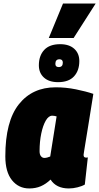

<svg xmlns="http://www.w3.org/2000/svg" viewBox="-20 -1052 559 1082"><path d="M368 10Q297 10 265 -40Q239 -15 210 -2.5Q181 10 145 10Q85 10 47.5 -36.5Q10 -83 10 -171Q10 -368 86 -464Q162 -560 294 -560Q351 -560 408 -548.5Q465 -537 506 -523Q491 -428 481 -366.5Q471 -305 465 -268Q459 -231 456 -212.5Q453 -194 452 -187Q451 -180 451 -179Q451 -164 464 -164Q466 -164 469 -164Q472 -164 475 -165L458 -12Q443 -3 417.5 3.5Q392 10 368 10ZM263 -170 299 -396Q293 -398 286.5 -399Q280 -400 274 -400Q254 -400 238 -372.5Q222 -345 212.5 -299.5Q203 -254 203 -200Q203 -181 211 -171.5Q219 -162 230 -162Q238 -162 247 -164.5Q256 -167 263 -170ZM307 -589Q256 -589 227.5 -615Q199 -641 199 -684Q199 -738 229 -770.5Q259 -803 319 -803Q370 -803 398.5 -777Q427 -751 427 -708Q427 -654 397 -621.5Q367 -589 307 -589ZM311 -674Q334 -674 334 -699Q334 -718 315 -718Q292 -718 292 -692Q292 -674 311 -674ZM255 -838 335 -1032H519L395 -838Z"/></svg>

Font: Georama SemiCondensed Black
Style: Italic
Weight: 900
Width: 4
Italic angle: -9°
Designer: Jean-Baptiste Levee
Foundry: Production Type
Version: Version 1.000